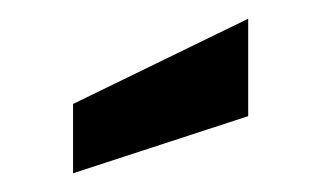

<svg xmlns="http://www.w3.org/2000/svg" viewBox="-20 -770 343 205"><path d="M245 -646 58 -585V-659L245 -750Z"/></svg>

Font: Cabin
Style: Bold
Weight: 700
Designer: Pablo Impallari
Foundry: Pablo Impallari. www.impallari.com Igino Marini. www.ikern.com
Version: Version 1.005